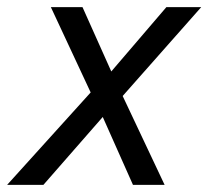

<svg xmlns="http://www.w3.org/2000/svg" viewBox="-67 -520 586 540"><path d="M401 -500H499L278 -250L396 0H307L222 -191L55 0H-47L188 -260L76 -500H165L246 -319Z"/></svg>

Font: CBA Beacon Sans
Style: Italic
Weight: 400
Italic angle: -13°
Designer: Wei Huang
Foundry: Wei Huang
Version: Version 1.002